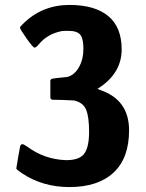

<svg xmlns="http://www.w3.org/2000/svg" viewBox="-20 -736 590 778"><path d="M318 -539Q318 -579 305.5 -595Q293 -611 257 -611Q236 -611 230 -610Q171 -598 137 -556Q126 -543 120 -543Q114 -543 87 -581Q61 -618 61 -624Q62 -629 73 -639Q150 -716 262 -716Q364 -716 418.5 -671Q473 -626 473 -536Q473 -437 375 -376L387 -371Q503 -331 503 -208Q503 -95 440 -36.5Q377 22 261 22Q153 22 69 -34Q47 -49 46 -53Q46 -56 53.5 -98.5Q61 -141 62 -145Q66 -152 71 -152Q75 -152 90 -142Q160 -90 248 -87Q302 -87 321.5 -113.5Q341 -140 341 -202Q341 -262 329 -291.5Q317 -321 279 -329L232 -331L190 -332L184 -338V-411Q188 -417 192 -417Q193 -418 222 -421Q251 -424 252 -424Q281 -431 299.5 -463Q318 -495 318 -539Z"/></svg>

Font: MathJax_SansSerif
Style: Bold
Weight: 700
Version: Version 1.1